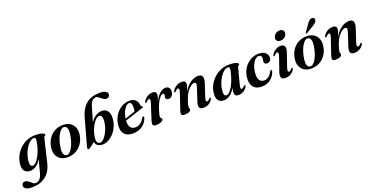

<svg xmlns="http://www.w3.org/2000/svg" viewBox="-83 -1657 5534 2840"><g transform="rotate(-20 2684.0 -237.5)"><path d="M401.5 -13.5Q370 118.5 284 184Q198 249.5 66.5 249.5Q6 249.5 -24.8 230Q-55.5 210.5 -55.5 180Q-55.5 159.5 -41.2 145Q-27 130.5 -1.5 130.5Q19.5 130.5 37.5 142Q55.5 153.5 72.2 168.8Q89 184 105.5 195.8Q122 207.5 139.5 207.5Q173.5 207.5 203.2 180.5Q233 153.5 249.5 89L302.5 -112Q267.5 -51 222 -20.2Q176.5 10.5 124.5 10.5Q72 10.5 41.5 -24.2Q11 -59 17.5 -132.5Q23 -196 51.5 -255Q80 -314 127.5 -360.8Q175 -407.5 238 -434.8Q301 -462 375 -462Q441.5 -462 480.2 -448.8Q519 -435.5 517.5 -420Q517 -410.5 511 -406Q505 -401.5 498.2 -397.2Q491.5 -393 489.5 -383ZM149 -134Q144.5 -83.5 157 -65.8Q169.5 -48 187 -48Q212 -48 239.5 -75.8Q267 -103.5 292.2 -149.8Q317.5 -196 336.5 -253Q355.5 -310 364 -369Q374 -428.5 343.5 -428.5Q311 -428.5 278.2 -402.5Q245.5 -376.5 217.8 -333.5Q190 -290.5 171.8 -238.2Q153.5 -186 149 -134Z M813 -463Q876.5 -462 920.8 -434Q965 -406 984.8 -355.2Q1004.5 -304.5 993.5 -235Q982 -163.5 943.8 -107.8Q905.5 -52 846.8 -20.2Q788 11.5 714.5 10.5Q653 10 608.5 -17.2Q564 -44.5 543.8 -95Q523.5 -145.5 534.5 -215.5Q546.5 -290 585.2 -346.2Q624 -402.5 682.8 -433.5Q741.5 -464.5 813 -463ZM714 -24Q737 -22.5 760 -42.8Q783 -63 803 -98.5Q823 -134 838.2 -179Q853.5 -224 861 -272.5Q875.5 -350.5 862 -387.8Q848.5 -425 815.5 -428.5Q792 -430.5 769 -410.5Q746 -390.5 725.5 -355Q705 -319.5 689.5 -273.8Q674 -228 666.5 -178Q652 -99 666.2 -62.8Q680.5 -26.5 714 -24Z M1307 -571 1241 -346.5Q1277.5 -403.5 1325.5 -432.5Q1373.5 -461.5 1422 -461.5Q1478 -461.5 1509 -422.5Q1540 -383.5 1537 -312.5Q1535.5 -248 1511.8 -189.8Q1488 -131.5 1449.5 -86.5Q1411 -41.5 1363.8 -15.5Q1316.5 10.5 1267 10.5Q1222.5 10.5 1192 -9Q1161.5 -28.5 1155.5 -70L1080.5 -11.5Q1062 4.5 1048 4.5Q1036.5 4.5 1033.2 -6.5Q1030 -17.5 1038 -44.5L1155 -467Q1189.5 -590.5 1269.8 -657Q1350 -723.5 1485.5 -723.5Q1545 -723.5 1575.2 -705.2Q1605.5 -687 1605.5 -658.5Q1605.5 -637 1590.2 -622Q1575 -607 1549 -607Q1528.5 -607 1510.5 -618Q1492.5 -629 1476 -643.5Q1459.5 -658 1443 -669.2Q1426.5 -680.5 1409.5 -680.5Q1338.5 -680.5 1307 -571ZM1358.5 -405Q1330 -403.5 1300.8 -373.8Q1271.5 -344 1246.8 -298Q1222 -252 1206.2 -199.5Q1190.5 -147 1189 -99.5Q1188 -63 1203.2 -45.2Q1218.5 -27.5 1241.5 -27.5Q1268 -27.5 1295.8 -54.5Q1323.5 -81.5 1348 -125.2Q1372.5 -169 1388.2 -220.2Q1404 -271.5 1405.5 -321Q1408 -367.5 1394.2 -387Q1380.5 -406.5 1358.5 -405Z M1979.5 -150Q1957 -81 1897 -35.2Q1837 10.5 1741.5 10.5Q1653.5 10.5 1611.5 -40Q1569.5 -90.5 1579 -182Q1586.5 -259 1625.8 -323Q1665 -387 1725.2 -425Q1785.5 -463 1857.5 -463Q1923 -463 1954.8 -427.2Q1986.5 -391.5 1988.5 -342Q1989 -325 2003 -324Q2013.5 -323 2014 -314Q2014 -308.5 2009.2 -303.5Q2004.5 -298.5 1991.5 -294.5Q1976 -289.5 1943 -278.8Q1910 -268 1868.5 -254.5Q1827 -241 1785.2 -227.5Q1743.5 -214 1711 -203Q1706.5 -134 1732.2 -98Q1758 -62 1809 -62Q1852 -62 1888.5 -87Q1925 -112 1948.5 -159.5Q1959.5 -175 1969.5 -174Q1985.5 -173.5 1979.5 -150ZM1841.5 -431.5Q1815.5 -431.5 1789.8 -406.5Q1764 -381.5 1743.5 -337Q1723 -292.5 1714.5 -232.5Q1753 -246 1798.5 -261.5Q1844 -277 1874.5 -287.5Q1878.5 -301 1880.8 -318.8Q1883 -336.5 1883 -359.5Q1883.5 -391.5 1872.2 -411.5Q1861 -431.5 1841.5 -431.5Z M2073.5 -349.5Q2064 -354 2074 -373Q2097.5 -413.5 2136.8 -437.5Q2176 -461.5 2221 -461.5Q2278 -461.5 2278 -411.5Q2278 -390 2269.5 -363.8Q2261 -337.5 2250 -307.5Q2286 -381.5 2332.2 -421.5Q2378.5 -461.5 2423.5 -461.5Q2459.5 -461.5 2477.5 -438Q2495.5 -414.5 2493 -378.5Q2490 -336 2467.2 -312.5Q2444.5 -289 2414.5 -289Q2392.5 -289 2381.5 -299Q2370.5 -309 2370.5 -325Q2370.5 -336 2373.5 -346.5Q2376.5 -357 2376.5 -367.5Q2376.5 -390 2358 -390Q2331 -390 2293.5 -338.8Q2256 -287.5 2223 -182Q2212 -148 2206.2 -125.5Q2200.5 -103 2200.5 -86.5Q2200.5 -73.5 2206.5 -66.5Q2212.5 -59.5 2218.2 -54Q2224 -48.5 2224 -39Q2224 -21.5 2191.2 -5.5Q2158.5 10.5 2103.5 10.5Q2067 10.5 2059.5 -11.8Q2052 -34 2066 -76L2144 -318Q2157 -357.5 2154 -372.5Q2151 -387.5 2138.5 -387.5Q2129.5 -387.5 2119 -381Q2108.5 -374.5 2092 -356.5Q2080.5 -346.5 2073.5 -349.5Z M2530 -349.5Q2520 -354 2530.5 -373Q2554 -413.5 2593.5 -437.5Q2633 -461.5 2678.5 -461.5Q2740 -461.5 2740 -411Q2740 -389.5 2728.8 -358.8Q2717.5 -328 2704 -293Q2740 -356 2780.8 -392.8Q2821.5 -429.5 2861.5 -445.5Q2901.5 -461.5 2934.5 -461.5Q2992 -461.5 3003.8 -424.2Q3015.5 -387 2994.5 -324L2930.5 -129Q2917 -88.5 2920.8 -73.8Q2924.5 -59 2936.5 -59Q2945.5 -59 2955.8 -65.5Q2966 -72 2981 -89Q2992 -99.5 2999 -96.5Q3009 -92 2998.5 -71.5Q2978.5 -34.5 2941.2 -12Q2904 10.5 2854.5 10.5Q2804 10.5 2791.8 -19.2Q2779.5 -49 2798.5 -105.5L2863 -301.5Q2878.5 -347 2873.8 -365Q2869 -383 2846 -383Q2824 -383 2793.5 -361.8Q2763 -340.5 2731.5 -296Q2700 -251.5 2676 -182.5Q2661 -140 2655 -115.8Q2649 -91.5 2649 -78Q2649 -66 2653.2 -57.5Q2657.5 -49 2657.5 -37.5Q2657.5 -16 2629.5 -2.8Q2601.5 10.5 2551.5 10.5Q2516.5 10.5 2509.5 -9.8Q2502.5 -30 2516.5 -71L2600 -318Q2613.5 -357.5 2610.5 -372.5Q2607.5 -387.5 2595 -387.5Q2586 -387.5 2575.5 -381Q2565 -374.5 2548.5 -356.5Q2537 -346.5 2530 -349.5Z M3474.5 -132Q3463 -88.5 3466 -73.5Q3469 -58.5 3481.5 -58.5Q3490.5 -58.5 3500.2 -65Q3510 -71.5 3525 -88Q3536.5 -99 3543.5 -96Q3553.5 -91.5 3543 -71Q3523 -34 3486.5 -11.8Q3450 10.5 3406.5 10.5Q3374 10.5 3359.5 -4.8Q3345 -20 3345 -48.5Q3345 -73.5 3356.5 -121.5Q3322 -58.5 3275.5 -24Q3229 10.5 3174.5 10.5Q3119.5 10.5 3090.2 -26.8Q3061 -64 3069 -140.5Q3074.5 -202 3103.5 -259.5Q3132.5 -317 3180.5 -362.5Q3228.5 -408 3290.8 -435Q3353 -462 3424.5 -462Q3492.5 -462 3531.2 -448Q3570 -434 3568.5 -418.5Q3568 -409.5 3561.8 -405Q3555.5 -400.5 3548.8 -395.8Q3542 -391 3539.5 -381.5ZM3200 -136Q3194.5 -87.5 3205.5 -67.5Q3216.5 -47.5 3236 -47.5Q3265.5 -47.5 3299.5 -87.8Q3333.5 -128 3364.8 -200.5Q3396 -273 3417 -369Q3429.5 -428.5 3396.5 -428.5Q3363 -428.5 3330.2 -402.5Q3297.5 -376.5 3269.8 -333.5Q3242 -290.5 3223.5 -238.8Q3205 -187 3200 -136Z M3881 -430.5Q3854 -430.5 3826.8 -407Q3799.5 -383.5 3778.5 -340.5Q3757.5 -297.5 3749.5 -240Q3736.5 -149.5 3760.8 -106.2Q3785 -63 3836.5 -63Q3872.5 -63 3905.5 -85.8Q3938.5 -108.5 3959.5 -154Q3966.5 -163.5 3971 -168Q3975.5 -172.5 3981.5 -172Q3998 -171 3991 -146.5Q3970.5 -79.5 3913.2 -34.2Q3856 11 3769 11Q3680.5 11 3638.2 -46.5Q3596 -104 3612.5 -207.5Q3623 -278.5 3661.8 -336.5Q3700.5 -394.5 3759.8 -429Q3819 -463.5 3890.5 -463.5Q3962 -463.5 3997 -429.5Q4032 -395.5 4029 -350Q4027 -317.5 4007.5 -301.2Q3988 -285 3965 -285Q3942.5 -285 3929.8 -297Q3917 -309 3917.5 -328.5Q3918 -344.5 3921.8 -357Q3925.5 -369.5 3925.5 -386.5Q3925.5 -405.5 3914.2 -418Q3903 -430.5 3881 -430.5Z M4263.5 -533.5Q4231 -533.5 4214 -550Q4197 -566.5 4198 -591Q4198.5 -612.5 4211.5 -633.2Q4224.5 -654 4247 -667.5Q4269.5 -681 4299 -681Q4334.5 -681 4350.5 -664.2Q4366.5 -647.5 4365.5 -623.5Q4364.5 -587.5 4336.5 -560.5Q4308.5 -533.5 4263.5 -533.5ZM4220 -129.5Q4206 -89 4209.8 -74Q4213.5 -59 4226 -59Q4234.5 -59 4244.8 -65.5Q4255 -72 4270 -89Q4281.5 -100 4288.5 -97Q4298.5 -92.5 4288 -71.5Q4267.5 -34.5 4230.5 -12Q4193.5 10.5 4143.5 10.5Q4093 10.5 4080.8 -19.5Q4068.5 -49.5 4088 -106L4161.5 -318Q4175.5 -357 4172.2 -372.2Q4169 -387.5 4156.5 -387.5Q4147.5 -387.5 4137 -381Q4126.5 -374.5 4110 -356.5Q4098.5 -346.5 4091.5 -349.5Q4082 -354 4092 -373Q4115.5 -413.5 4153.5 -437.5Q4191.5 -461.5 4236.5 -461.5Q4281.5 -461.5 4297 -431Q4312.5 -400.5 4291.5 -339.5Z M4648 -463Q4711.5 -462 4755.8 -434Q4800 -406 4819.8 -355.2Q4839.5 -304.5 4828.5 -235Q4817 -163.5 4778.8 -107.8Q4740.5 -52 4681.8 -20.2Q4623 11.5 4549.5 10.5Q4488 10 4443.5 -17.2Q4399 -44.5 4378.8 -95Q4358.5 -145.5 4369.5 -215.5Q4381.5 -290 4420.2 -346.2Q4459 -402.5 4517.8 -433.5Q4576.5 -464.5 4648 -463ZM4549 -24Q4572 -22.5 4595 -42.8Q4618 -63 4638 -98.5Q4658 -134 4673.2 -179Q4688.5 -224 4696 -272.5Q4710.5 -350.5 4697 -387.8Q4683.5 -425 4650.5 -428.5Q4627 -430.5 4604 -410.5Q4581 -390.5 4560.5 -355Q4540 -319.5 4524.5 -273.8Q4509 -228 4501.5 -178Q4487 -99 4501.2 -62.8Q4515.5 -26.5 4549 -24ZM4730.5 -626Q4751.5 -656.5 4772.2 -673Q4793 -689.5 4817 -687.5Q4840 -686 4847.5 -670.5Q4855 -655 4849 -638Q4842 -616.5 4824 -600.8Q4806 -585 4779.5 -570.5L4670.5 -504.5Q4657 -499 4652.5 -505.5Q4649.5 -509 4651.8 -513.2Q4654 -517.5 4658 -522Z M4906 -349.5Q4896 -354 4906.5 -373Q4930 -413.5 4969.5 -437.5Q5009 -461.5 5054.5 -461.5Q5116 -461.5 5116 -411Q5116 -389.5 5104.8 -358.8Q5093.5 -328 5080 -293Q5116 -356 5156.8 -392.8Q5197.5 -429.5 5237.5 -445.5Q5277.5 -461.5 5310.5 -461.5Q5368 -461.5 5379.8 -424.2Q5391.5 -387 5370.5 -324L5306.5 -129Q5293 -88.5 5296.8 -73.8Q5300.5 -59 5312.5 -59Q5321.5 -59 5331.8 -65.5Q5342 -72 5357 -89Q5368 -99.5 5375 -96.5Q5385 -92 5374.5 -71.5Q5354.5 -34.5 5317.2 -12Q5280 10.5 5230.5 10.5Q5180 10.5 5167.8 -19.2Q5155.5 -49 5174.5 -105.5L5239 -301.5Q5254.5 -347 5249.8 -365Q5245 -383 5222 -383Q5200 -383 5169.5 -361.8Q5139 -340.5 5107.5 -296Q5076 -251.5 5052 -182.5Q5037 -140 5031 -115.8Q5025 -91.5 5025 -78Q5025 -66 5029.2 -57.5Q5033.5 -49 5033.5 -37.5Q5033.5 -16 5005.5 -2.8Q4977.5 10.5 4927.5 10.5Q4892.5 10.5 4885.5 -9.8Q4878.5 -30 4892.5 -71L4976 -318Q4989.5 -357.5 4986.5 -372.5Q4983.5 -387.5 4971 -387.5Q4962 -387.5 4951.5 -381Q4941 -374.5 4924.5 -356.5Q4913 -346.5 4906 -349.5Z"/></g></svg>

Font: Fraunces 72pt S000 SemiBold
Style: Italic
Weight: 600
Italic angle: -16°
Version: Version 1.000; ttfautohint (v1.8.3)